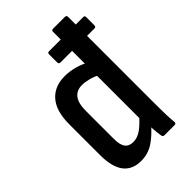

<svg xmlns="http://www.w3.org/2000/svg" viewBox="-209 -763 851 851"><g transform="rotate(-45 216.5 -337.5)"><path d="M210 -554Q200 -554 200 -565V-616Q200 -625 210 -625H424Q433 -625 433 -616V-565Q433 -554 424 -554H377ZM155 8Q100 8 72 -28.5Q44 -65 44 -140V-333Q44 -415 80 -456.5Q116 -498 180 -498Q211 -498 242 -489.5Q273 -481 294 -468L296 -391Q272 -404 248.5 -410Q225 -416 207 -416Q173 -416 155.5 -393Q138 -370 138 -323V-146Q138 -110 150.5 -93Q163 -76 190 -76Q215 -76 239.5 -93Q264 -110 295 -146L302 -78Q267 -37 232.5 -14.5Q198 8 155 8ZM308 0Q298 0 297 -10Q294 -28 292 -54Q290 -80 290 -96L283 -120V-673Q283 -683 292 -683H367Q377 -683 377 -673V-121Q377 -87 378 -58Q379 -29 381 -13Q383 0 372 0Z"/></g></svg>

Font: Sofia Sans Condensed SemiBold
Style: Regular
Weight: 600
Designer: Botio Nikoltchev, Ani Petrova
Foundry: lettersoup
Version: Version 4.101